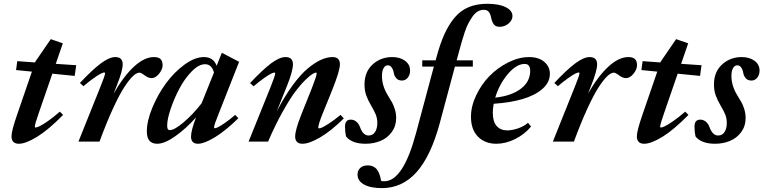

<svg xmlns="http://www.w3.org/2000/svg" viewBox="-20 -745 4016 1010"><path d="M79.1 11.2Q40.5 11.2 40.5 -28.3Q40.5 -56.6 69.8 -141.1L147.9 -368.2L64.5 -376.5L70.8 -423.3L164.6 -416.5L166 -420.9L247.1 -539.1L310.5 -517.1L273.4 -409.2L380.9 -401.9L373 -345.7L255.4 -357.4L182.6 -146.5Q163.1 -91.3 163.1 -77.6Q163.1 -74.2 167 -74.2Q173.3 -74.2 187.3 -80.6Q201.2 -86.9 230.5 -106.9Q259.8 -127 294.9 -157.7L312 -140.6Q234.4 -61.5 174.8 -25.1Q115.2 11.2 79.1 11.2Z M392.6 0 507.3 -286.1Q532.7 -348.1 532.7 -359.9Q532.7 -363.8 528.3 -363.8Q522.9 -363.8 510.5 -357.7Q498 -351.6 473.4 -334.2Q448.7 -316.9 418.9 -291.5L400.4 -308.6Q464.4 -377 509.5 -410.9Q554.7 -444.8 586.4 -444.8Q625.5 -444.8 625.5 -406.7Q625.5 -372.6 594.2 -294.4L577.6 -252.4Q630.9 -345.2 685.3 -395Q739.7 -444.8 789.6 -444.8Q813.5 -444.8 824.5 -434.3Q835.4 -423.8 835.4 -401.4Q835.4 -380.4 816.9 -357.2Q798.3 -334 776.9 -334Q758.3 -334 734.9 -353Q721.7 -362.8 713.4 -362.8Q698.7 -362.8 679.4 -344.7Q660.2 -326.7 634.3 -287.4Q608.4 -248 574.5 -174.3Q540.5 -100.6 503.4 0Z M807.1 11.2Q752.4 11.2 752.4 -53.2Q752.4 -107.9 780.8 -177Q809.1 -246.1 851.8 -304.9Q894.5 -363.8 949.5 -404.3Q1004.4 -444.8 1052.7 -444.8Q1103 -444.8 1119.6 -398.9L1147 -467.3L1237.8 -419.9L1128.4 -142.1Q1106 -87.4 1106 -74.7Q1106 -70.3 1109.4 -70.3Q1114.7 -70.3 1126.5 -75.7Q1138.2 -81.1 1162.6 -97.9Q1187 -114.7 1217.3 -140.6L1233.9 -123Q1166 -56.6 1110.1 -22.7Q1054.2 11.2 1021.5 11.2Q984.9 11.2 984.9 -26.4Q984.9 -58.6 1011.2 -127.4Q957.5 -67.4 901.6 -28.1Q845.7 11.2 807.1 11.2ZM859.4 -84.5Q859.4 -71.8 862.5 -66.2Q865.7 -60.5 874 -60.5Q897.5 -60.5 946.5 -102.1Q995.6 -143.6 1040.5 -201.7L1105.5 -363.3Q1094.2 -407.2 1058.6 -407.2Q1025.4 -407.2 988.3 -369.1Q951.2 -331.1 923.6 -278.8Q896 -226.6 877.7 -172.1Q859.4 -117.7 859.4 -84.5Z M1287.6 0 1402.8 -285.6Q1427.7 -348.1 1427.7 -358.9Q1427.7 -363.3 1423.3 -363.3Q1418 -363.3 1405.5 -357.2Q1393.1 -351.1 1368.4 -333.7Q1343.8 -316.4 1314 -291L1295.4 -308.1Q1360.4 -377 1405 -410.9Q1449.7 -444.8 1481.9 -444.8Q1521 -444.8 1521 -406.7Q1521 -371.6 1490.2 -294.4L1435.5 -158.2Q1477.1 -238.8 1520 -297.1Q1563 -355.5 1600.6 -386.2Q1638.2 -417 1669.7 -430.9Q1701.2 -444.8 1729 -444.8Q1768.1 -444.8 1768.1 -406.7Q1768.1 -372.1 1726.1 -268.1L1675.3 -142.6Q1654.3 -89.8 1654.3 -74.2Q1654.3 -69.8 1658.7 -69.8Q1664.6 -69.8 1676.8 -75.4Q1689 -81.1 1714.4 -97.9Q1739.7 -114.7 1771.5 -140.6L1788.6 -122.1Q1720.7 -55.2 1663.6 -22Q1606.4 11.2 1571.3 11.2Q1532.7 11.2 1532.7 -27.3Q1532.7 -60.5 1564.5 -141.1L1621.1 -282.7Q1646 -346.7 1646 -359.4Q1646 -363.3 1642.1 -363.3Q1637.2 -363.3 1625.2 -356.7Q1613.3 -350.1 1588.4 -326.4Q1563.5 -302.7 1535.4 -265.9Q1507.3 -229 1468 -159.2Q1428.7 -89.4 1390.1 0Z M1902.8 11.2Q1832 11.2 1800.8 -26.4Q1794.9 -49.8 1794.9 -78.6Q1794.9 -115.7 1825.2 -115.7Q1841.3 -115.7 1854.2 -105.2Q1867.2 -94.7 1873.5 -77.1Q1889.6 -32.2 1918.9 -32.2Q1941.4 -32.2 1953.1 -50.8Q1964.8 -69.3 1964.8 -98.1Q1964.8 -121.6 1957 -141.6Q1949.2 -161.6 1932.1 -189.9Q1915 -219.2 1906.2 -244.1Q1897.5 -269 1897.5 -300.8Q1897.5 -367.2 1940.2 -406Q1982.9 -444.8 2043.5 -444.8Q2084 -444.8 2110.6 -425.3Q2137.2 -405.8 2137.2 -373.5Q2137.2 -351.6 2125 -336.4Q2112.8 -321.3 2094.7 -321.3Q2075.2 -321.3 2064.7 -333.3Q2054.2 -345.2 2051.3 -362.3Q2049.3 -377 2041 -389.2Q2032.7 -401.4 2020.5 -401.4Q2005.9 -401.4 1997.6 -386.2Q1989.3 -371.1 1989.3 -345.2Q1989.3 -293.9 2020 -243.7Q2034.7 -220.2 2042.5 -206.1Q2050.3 -191.9 2057.1 -169.7Q2064 -147.5 2064 -124.5Q2064 -82 2041 -50.5Q2018.1 -19 1981.9 -3.9Q1945.8 11.2 1902.8 11.2Z M1988.8 244.6Q1929.2 244.6 1895 225.6Q1860.8 206.5 1860.8 173.3Q1860.8 151.9 1875 138.4Q1889.2 125 1914.6 125Q1943.8 125 1960.7 144Q1977.5 163.1 1984.9 206.5Q1992.2 208.5 2001.5 208.5Q2100.6 208.5 2168.5 -44.9L2262.2 -394.5H2201.2V-427.7H2271.5L2274.9 -439.9Q2294.4 -512.7 2316.9 -563.2Q2339.4 -613.8 2370.8 -651.6Q2402.3 -689.5 2445.1 -707.3Q2487.8 -725.1 2543.9 -725.1Q2604.5 -725.1 2640.1 -707.3Q2675.8 -689.5 2675.8 -660.6Q2675.8 -638.7 2655.3 -621.3Q2634.8 -604 2608.4 -604Q2586.9 -604 2577.4 -617.2Q2567.9 -630.4 2563.5 -652.3Q2559.6 -671.9 2551 -682.6Q2542.5 -693.4 2524.4 -693.4Q2507.8 -693.4 2492.7 -684.3Q2477.5 -675.3 2465.3 -657.5Q2453.1 -639.6 2443.4 -621.3Q2433.6 -603 2424.6 -575.4Q2415.5 -547.9 2410.2 -529.5Q2404.8 -511.2 2397.5 -483.9L2382.3 -427.7H2467.3V-394.5H2373L2293.5 -97.7Q2246.6 76.2 2171.4 160.4Q2096.2 244.6 1988.8 244.6Z M2590.8 11.2Q2530.8 11.2 2494.1 -26.4Q2457.5 -64 2457.5 -130.4Q2457.5 -186 2484.9 -243.7Q2512.2 -301.3 2554.9 -345Q2597.7 -388.7 2653.6 -416.7Q2709.5 -444.8 2763.2 -444.8Q2813.5 -444.8 2843 -419.7Q2872.6 -394.5 2872.6 -356.4Q2872.6 -311.5 2833 -277.1Q2793.5 -242.7 2727.8 -223.6Q2662.1 -204.6 2577.1 -199.2Q2572.3 -172.4 2572.3 -152.3Q2572.3 -105.5 2592.5 -82.3Q2612.8 -59.1 2648.9 -59.1Q2672.9 -59.1 2703.9 -69.3Q2734.9 -79.6 2757.8 -99.1L2773.4 -79.1Q2739.3 -38.1 2689.7 -13.4Q2640.1 11.2 2590.8 11.2ZM2740.2 -408.7Q2696.8 -408.7 2651.6 -355.5Q2606.4 -302.2 2585 -231.4Q2670.9 -240.7 2720 -278.3Q2769 -315.9 2769 -372.1Q2769 -408.7 2740.2 -408.7Z M2888.2 0 3002.9 -286.1Q3028.3 -348.1 3028.3 -359.9Q3028.3 -363.8 3023.9 -363.8Q3018.6 -363.8 3006.1 -357.7Q2993.7 -351.6 2969 -334.2Q2944.3 -316.9 2914.6 -291.5L2896 -308.6Q2960 -377 3005.1 -410.9Q3050.3 -444.8 3082 -444.8Q3121.1 -444.8 3121.1 -406.7Q3121.1 -372.6 3089.8 -294.4L3073.2 -252.4Q3126.5 -345.2 3180.9 -395Q3235.4 -444.8 3285.2 -444.8Q3309.1 -444.8 3320.1 -434.3Q3331.1 -423.8 3331.1 -401.4Q3331.1 -380.4 3312.5 -357.2Q3293.9 -334 3272.5 -334Q3253.9 -334 3230.5 -353Q3217.3 -362.8 3209 -362.8Q3194.3 -362.8 3175 -344.7Q3155.8 -326.7 3129.9 -287.4Q3104 -248 3070.1 -174.3Q3036.1 -100.6 2999 0Z M3368.7 11.2Q3330.1 11.2 3330.1 -28.3Q3330.1 -56.6 3359.4 -141.1L3437.5 -368.2L3354 -376.5L3360.4 -423.3L3454.1 -416.5L3455.6 -420.9L3536.6 -539.1L3600.1 -517.1L3563 -409.2L3670.4 -401.9L3662.6 -345.7L3544.9 -357.4L3472.2 -146.5Q3452.6 -91.3 3452.6 -77.6Q3452.6 -74.2 3456.5 -74.2Q3462.9 -74.2 3476.8 -80.6Q3490.7 -86.9 3520 -106.9Q3549.3 -127 3584.5 -157.7L3601.6 -140.6Q3523.9 -61.5 3464.4 -25.1Q3404.8 11.2 3368.7 11.2Z M3741.2 11.2Q3670.4 11.2 3639.2 -26.4Q3633.3 -49.8 3633.3 -78.6Q3633.3 -115.7 3663.6 -115.7Q3679.7 -115.7 3692.6 -105.2Q3705.6 -94.7 3711.9 -77.1Q3728 -32.2 3757.3 -32.2Q3779.8 -32.2 3791.5 -50.8Q3803.2 -69.3 3803.2 -98.1Q3803.2 -121.6 3795.4 -141.6Q3787.6 -161.6 3770.5 -189.9Q3753.4 -219.2 3744.6 -244.1Q3735.8 -269 3735.8 -300.8Q3735.8 -367.2 3778.6 -406Q3821.3 -444.8 3881.8 -444.8Q3922.4 -444.8 3949 -425.3Q3975.6 -405.8 3975.6 -373.5Q3975.6 -351.6 3963.4 -336.4Q3951.2 -321.3 3933.1 -321.3Q3913.6 -321.3 3903.1 -333.3Q3892.6 -345.2 3889.6 -362.3Q3887.7 -377 3879.4 -389.2Q3871.1 -401.4 3858.9 -401.4Q3844.2 -401.4 3835.9 -386.2Q3827.6 -371.1 3827.6 -345.2Q3827.6 -293.9 3858.4 -243.7Q3873 -220.2 3880.9 -206.1Q3888.7 -191.9 3895.5 -169.7Q3902.3 -147.5 3902.3 -124.5Q3902.3 -82 3879.4 -50.5Q3856.4 -19 3820.3 -3.9Q3784.2 11.2 3741.2 11.2Z"/></svg>

Font: Elstob
Style: Bold Italic
Weight: 700
Italic angle: -20°
Designer: Peter S. Baker
Version: Version 1.015